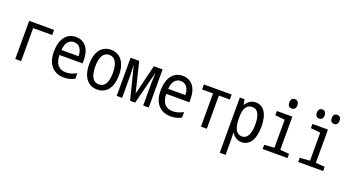

<svg xmlns="http://www.w3.org/2000/svg" viewBox="-62 -1530 4624 2535"><g transform="rotate(20 2250.0 -262.5)"><path d="M100 0H182V-464H450V-536H100Z M785 11C842 11 886 -1 934 -26V-103C884 -78 841 -62 787 -62C684 -62 633 -125 630 -249H955V-304C955 -447 883 -548 755 -548C624 -548 545 -441 545 -264C545 -88 637 11 785 11ZM632 -320C638 -418 683 -475 754 -475C831 -475 872 -410 873 -320Z M1251 10C1381 10 1460 -91 1460 -267C1460 -446 1378 -547 1248 -547C1118 -547 1040 -446 1040 -270C1040 -91 1121 10 1251 10ZM1250 -61C1170 -61 1126 -132 1126 -269C1126 -406 1170 -476 1249 -476C1329 -476 1374 -406 1374 -268C1374 -132 1330 -61 1250 -61Z M1525 0H1601V-311C1601 -343 1598 -397 1595 -451H1599L1713 0H1784L1899 -451H1903C1899 -390 1897 -341 1897 -309V0H1975V-536H1852L1749 -114L1646 -536H1525Z M2285 11C2342 11 2386 -1 2434 -26V-103C2384 -78 2341 -62 2287 -62C2184 -62 2133 -125 2130 -249H2455V-304C2455 -447 2383 -548 2255 -548C2124 -548 2045 -441 2045 -264C2045 -88 2137 11 2285 11ZM2132 -320C2138 -418 2183 -475 2254 -475C2331 -475 2372 -410 2373 -320Z M2709 0H2791V-466H2945V-536H2555V-466H2709Z M3060 240H3142V11C3142 -14 3139 -50 3137 -68H3142C3172 -26 3216 11 3281 11C3388 11 3460 -86 3460 -269C3460 -452 3393 -548 3282 -548C3215 -548 3171 -509 3143 -464H3139L3126 -536H3060ZM3262 -62C3178 -62 3142 -139 3142 -269V-289C3142 -406 3175 -475 3261 -475C3334 -475 3374 -406 3374 -270C3374 -137 3334 -62 3262 -62Z M3752 -633C3786 -633 3809 -654 3809 -698C3809 -744 3786 -765 3752 -765C3718 -765 3696 -744 3696 -698C3696 -655 3717 -633 3752 -633ZM3575 0H3925V-59L3798 -69V-536H3580V-477L3716 -463V-69L3575 -59Z M4138 -633C4171 -633 4193 -653 4193 -696C4193 -741 4171 -761 4138 -761C4105 -761 4084 -741 4084 -696C4084 -654 4104 -633 4138 -633ZM4347 -633C4380 -633 4402 -653 4402 -696C4402 -741 4380 -761 4347 -761C4314 -761 4293 -741 4293 -696C4293 -654 4313 -633 4347 -633ZM4075 0H4425V-59L4298 -69V-536H4080V-477L4216 -463V-69L4075 -59Z"/></g></svg>

Font: Noto Sans Mono ExtraCondensed
Style: Regular
Weight: 400
Width: 2
Designer: Monotype Design Team
Foundry: Monotype Imaging Inc.
Version: Version 2.014